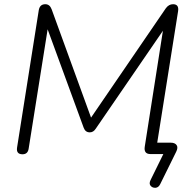

<svg xmlns="http://www.w3.org/2000/svg" viewBox="-20 -731 928 911"><path d="M740 143Q732 159 718 160Q704 161 695 151Q686 141 694 124L755 0H694Q661 0 667 -36L753 -585L434 -120Q423 -103 406 -103Q385 -103 377 -125L206 -592L116 -26Q112 1 87 1Q56 1 61 -31L164 -683Q169 -711 195 -711Q216 -711 225 -687L412 -173L767 -692Q781 -711 801 -711Q830 -711 825 -678L726 -54H790Q810 -54 818 -42.5Q826 -31 816 -11Z"/></svg>

Font: Nunito Light
Style: Italic
Weight: 300
Italic angle: -9°
Designer: Vernon Adams
Foundry: Vernon Adams
Version: Version 3.601; ttfautohint (v1.8.2.53-6de2)